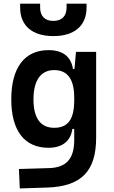

<svg xmlns="http://www.w3.org/2000/svg" viewBox="-20 -803 626 1056"><path d="M88.9 233.4 240.2 228.5C427.2 222.2 508.8 138.7 508.8 -45.9V-517.6H397.9L389.6 -423.8H381.3C370.6 -491.2 326.2 -527.3 247.1 -527.3C115.2 -527.3 42 -431.2 42 -256.3C42 -83.5 115.2 9.8 246.6 9.8C321.8 9.8 369.1 -26.4 377.9 -93.8H388.2V-30.3C387.7 68.4 346.2 118.7 250 121.6L84 126.5ZM388.2 -265.6V-251.5C388.2 -148.4 355.5 -100.1 277.8 -100.1C203.1 -100.1 164.1 -153.3 164.1 -256.3C164.1 -360.4 204.1 -417.5 277.8 -417.5C351.1 -417.5 388.2 -368.2 388.2 -265.6ZM273.4 -604.5C389.6 -604.5 456.1 -661.6 456.1 -761.7V-782.7H346.2V-761.7C346.2 -714.4 320.3 -688 273.4 -688C226.6 -688 200.7 -714.4 200.7 -761.7V-782.7H90.8V-761.7C90.8 -661.6 157.2 -604.5 273.4 -604.5Z"/></svg>

Font: Cascadia Mono SemiBold
Style: Regular
Weight: 600
Monospace: yes
Designer: Aaron Bell
Foundry: Saja Typeworks
Version: Version 2404.023